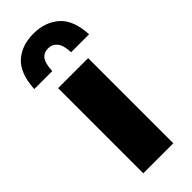

<svg xmlns="http://www.w3.org/2000/svg" viewBox="-302 -841 877 877"><g transform="rotate(-45 136.0 -403.0)"><path d="M39 0V-550H233V0ZM-41 -624Q-35.5 -721 11.8 -763.5Q59 -806 136 -806Q209.5 -806 258.8 -763.5Q308 -721 313 -624H197Q195 -672 178.2 -691.5Q161.5 -711 136 -711Q107 -711 92.2 -691.5Q77.5 -672 75 -624Z"/></g></svg>

Font: Encode Sans Condensed Condensed Black
Style: Regular
Weight: 900
Width: 3
Designer: Multiple Designers
Foundry: Impallari Type
Version: Version 3.000; ttfautohint (v1.8.3) -l 8 -r 50 -G 200 -x 14 